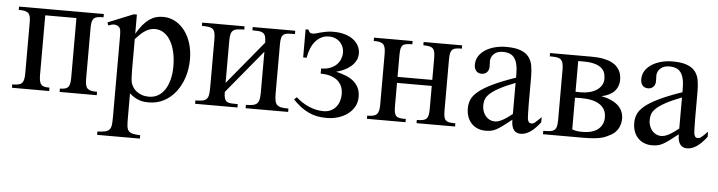

<svg xmlns="http://www.w3.org/2000/svg" viewBox="-44 -648 3942 1054"><g transform="rotate(5 1927.0 -121.5)"><path d="M287.6 0V-18.6Q303.7 -18.6 314.7 -21.2Q325.7 -23.9 332.3 -31Q338.9 -38.1 341.6 -51Q344.2 -64 344.2 -84.5V-412.1H172.4V-84.5Q172.4 -63.5 175.3 -50.5Q178.2 -37.6 184.8 -30.5Q191.4 -23.4 202.6 -21Q213.9 -18.6 230 -18.6V0H24.9V-18.6Q43.9 -18.6 56.6 -21Q69.3 -23.4 76.9 -30.5Q84.5 -37.6 87.6 -50.5Q90.8 -63.5 90.8 -84.5V-367.7Q90.8 -386.2 87.9 -398.2Q85 -410.2 77.6 -417Q70.3 -423.8 57.6 -426.5Q44.9 -429.2 24.9 -429.2V-447.3H492.2V-429.2Q473.6 -429.2 460.9 -427.2Q448.2 -425.3 440.7 -418.7Q433.1 -412.1 429.7 -399.9Q426.3 -387.7 426.3 -367.7V-84.5Q426.3 -64 429.2 -51Q432.1 -38.1 439.7 -31Q447.3 -23.9 460 -21.2Q472.7 -18.6 492.2 -18.6V0Z M897.5 -194.3Q897.5 -238.3 888.9 -274.2Q880.4 -310.1 865 -335.7Q849.6 -361.3 827.9 -375.5Q806.2 -389.6 779.8 -389.6Q765.1 -389.6 752.4 -385.7Q739.7 -381.8 727.1 -373.8Q714.4 -365.7 701.4 -353.8Q688.5 -341.8 673.3 -325.2V-157.7Q673.3 -105.5 677.7 -86.4Q680.7 -73.7 688.7 -61Q696.8 -48.3 709.2 -38.6Q721.7 -28.8 739 -22.7Q756.3 -16.6 777.8 -16.6Q806.2 -16.6 828.6 -29.8Q851.1 -43 866.2 -66.7Q881.3 -90.3 889.4 -122.8Q897.5 -155.3 897.5 -194.3ZM984.9 -240.7Q984.9 -188 970 -141.6Q955.1 -95.2 928 -60.3Q900.9 -25.4 863.3 -5.4Q825.7 14.6 779.8 14.6Q769 14.6 756.8 13.7Q744.6 12.7 731.4 8.5Q718.3 4.4 703.6 -3.7Q689 -11.7 673.3 -25.9V111.8Q673.3 138.2 675 154.5Q676.8 170.9 684.3 180.2Q691.9 189.5 707 193.4Q722.2 197.3 749 198.2V216.8H513.2V198.2Q540.5 197.3 556.2 193.6Q571.8 189.9 579.6 180.4Q587.4 170.9 589.4 154.1Q591.3 137.2 591.3 109.4V-315.9Q591.3 -334 591.1 -346.2Q590.8 -358.4 589.4 -366.5Q587.9 -374.5 584.5 -379.4Q581.1 -384.3 574.7 -388.7Q567.4 -393.6 555.4 -394.5Q543.5 -395.5 522 -386.7L516.1 -403.3L655.8 -460H673.3V-354.5Q690.4 -383.8 707.5 -404.1Q724.6 -424.3 742.2 -436.8Q759.8 -449.2 778.3 -454.6Q796.9 -460 817.4 -460Q854.5 -460 885.3 -443.1Q916 -426.3 938.2 -396.7Q960.4 -367.2 972.7 -327.1Q984.9 -287.1 984.9 -240.7Z M1312.5 0V-18.6Q1335.9 -18.6 1350.6 -21.5Q1365.2 -24.4 1373.8 -32.7Q1382.3 -41 1385.3 -55.7Q1388.2 -70.3 1388.2 -93.8V-317.9L1190.9 -79.1Q1190.9 -56.2 1195.1 -43.7Q1199.2 -31.2 1208.5 -25.6Q1217.8 -20 1232.4 -19.3Q1247.1 -18.6 1267.6 -18.6V0H1034.2V-18.6Q1058.1 -18.6 1072.8 -21.5Q1087.4 -24.4 1095.5 -32.7Q1103.5 -41 1106.2 -55.7Q1108.9 -70.3 1108.9 -93.8V-361.8Q1108.9 -384.8 1105.5 -398.2Q1102.1 -411.6 1093.5 -418.5Q1085 -425.3 1070.6 -427.2Q1056.2 -429.2 1034.2 -429.2V-447.3H1267.6V-429.2Q1245.6 -429.2 1231 -427.2Q1216.3 -425.3 1207.3 -418.5Q1198.2 -411.6 1194.6 -398.2Q1190.9 -384.8 1190.9 -361.8V-128.9L1388.2 -367.7Q1388.2 -390.1 1384 -402.6Q1379.9 -415 1370.8 -420.9Q1361.8 -426.8 1347.4 -428Q1333 -429.2 1312.5 -429.2V-447.3H1546.9V-429.2Q1525.4 -429.2 1510.7 -428.2Q1496.1 -427.2 1486.8 -421.4Q1477.5 -415.5 1473.6 -403.1Q1469.7 -390.6 1469.7 -367.7V-93.8Q1469.7 -69.8 1472.9 -54.9Q1476.1 -40 1484.6 -32Q1493.2 -23.9 1508.1 -21.2Q1522.9 -18.6 1546.9 -18.6V0Z M1925.3 -115.7Q1925.3 -85 1911.4 -60.8Q1897.5 -36.6 1874.3 -19.8Q1851.1 -2.9 1821.3 5.9Q1791.5 14.6 1759.8 14.6Q1731.4 14.6 1707 9.8Q1682.6 4.9 1660.2 -5.6Q1637.7 -16.1 1616.5 -32.2Q1595.2 -48.3 1573.2 -71.3L1587.4 -84.5Q1619.6 -55.2 1659.4 -38.1Q1699.2 -21 1738.8 -21Q1761.2 -21 1778.6 -29.1Q1795.9 -37.1 1807.6 -51Q1819.3 -64.9 1825.4 -83.3Q1831.5 -101.6 1831.5 -122.1Q1831.5 -148.9 1822 -168.5Q1812.5 -188 1795.9 -200.4Q1779.3 -212.9 1756.3 -219Q1733.4 -225.1 1706.5 -225.1V-253.4Q1735.4 -253.4 1756.6 -262Q1777.8 -270.5 1791.5 -284.2Q1805.2 -297.9 1811.8 -315.2Q1818.4 -332.5 1818.4 -350.1Q1818.4 -367.7 1812 -382.8Q1805.7 -397.9 1794.7 -408.9Q1783.7 -419.9 1768.6 -426Q1753.4 -432.1 1735.8 -432.1Q1710.9 -432.1 1691.9 -422.1Q1672.9 -412.1 1658.7 -395Q1644.5 -377.9 1635.5 -354.7Q1626.5 -331.5 1622.1 -305.2H1603V-460H1618.2Q1623.5 -448.2 1628.2 -444.1Q1632.8 -439.9 1642.6 -439.9Q1651.4 -439.9 1662.4 -443.1Q1673.3 -446.3 1687 -450Q1700.7 -453.6 1718 -456.8Q1735.4 -460 1756.8 -460Q1792 -460 1819.8 -451.7Q1847.7 -443.4 1866.7 -428.7Q1885.7 -414.1 1895.8 -394.5Q1905.8 -375 1905.8 -352.5Q1905.8 -330.6 1896 -313Q1886.2 -295.4 1870.1 -281.5Q1854 -267.6 1833.3 -258.1Q1812.5 -248.5 1790.5 -242.7Q1820.3 -235.8 1845.2 -225.8Q1870.1 -215.8 1887.9 -200.7Q1905.8 -185.5 1915.5 -164.8Q1925.3 -144 1925.3 -115.7Z M2254.4 0V-17.6Q2274.4 -17.6 2287.1 -20.3Q2299.8 -22.9 2307.1 -30.3Q2314.5 -37.6 2317.1 -50.5Q2319.8 -63.5 2319.8 -83.5V-210.9H2128.4V-83.5Q2128.4 -61 2131.1 -48.1Q2133.8 -35.2 2141.1 -28.3Q2148.4 -21.5 2161.1 -19.5Q2173.8 -17.6 2193.8 -17.6V0H1981V-17.6Q2001 -17.6 2013.7 -20.5Q2026.4 -23.4 2033.7 -31Q2041 -38.6 2043.9 -51.3Q2046.9 -64 2046.9 -83.5V-362.8Q2046.9 -382.8 2043.9 -395.8Q2041 -408.7 2033.7 -416Q2026.4 -423.3 2013.7 -426.3Q2001 -429.2 1981 -429.2V-447.3H2193.8V-429.2Q2173.8 -429.2 2161.1 -427.2Q2148.4 -425.3 2141.1 -418.5Q2133.8 -411.6 2131.1 -398.4Q2128.4 -385.3 2128.4 -362.8V-244.1H2319.8V-362.8Q2319.8 -383.3 2317.1 -396.2Q2314.5 -409.2 2307.1 -416.5Q2299.8 -423.8 2287.1 -426.5Q2274.4 -429.2 2254.4 -429.2V-447.3H2466.8V-429.2Q2446.8 -429.2 2434.1 -427Q2421.4 -424.8 2414.1 -417.7Q2406.7 -410.6 2404.1 -397.5Q2401.4 -384.3 2401.4 -362.8V-83.5Q2401.4 -62 2404.1 -48.8Q2406.7 -35.6 2414.1 -28.8Q2421.4 -22 2434.1 -19.8Q2446.8 -17.6 2466.8 -17.6V0Z M2776.9 -267.6Q2720.2 -245.6 2687.3 -227.3Q2654.3 -209 2637.2 -192.4Q2620.1 -175.8 2615.5 -160.4Q2610.8 -145 2610.8 -128.9Q2610.8 -111.3 2616.2 -96.7Q2621.6 -82 2630.6 -71Q2639.6 -60.1 2652.1 -53.7Q2664.6 -47.4 2678.7 -46.9Q2697.8 -45.9 2721.9 -58.6Q2746.1 -71.3 2776.9 -96.2ZM2936 -64.5Q2880.9 8.3 2829.1 8.3Q2818.4 8.3 2808.8 4.9Q2799.3 1.5 2792.2 -6.8Q2785.2 -15.1 2781 -29.1Q2776.9 -43 2776.9 -64.5Q2747.6 -41.5 2728.3 -27.1Q2709 -12.7 2694.1 -4.9Q2679.2 2.9 2665.8 5.6Q2652.3 8.3 2634.8 8.3Q2610.8 8.3 2591.3 0.2Q2571.8 -7.8 2557.6 -22.7Q2543.5 -37.6 2535.6 -58.8Q2527.8 -80.1 2527.8 -106Q2527.8 -130.9 2536.9 -153.3Q2545.9 -175.8 2572.8 -198.5Q2599.6 -221.2 2648.4 -245.1Q2697.3 -269 2776.9 -296.4V-314.9Q2776.9 -347.2 2771.7 -369.1Q2766.6 -391.1 2756.3 -405Q2746.1 -418.9 2730.2 -425Q2714.4 -431.2 2693.4 -431.2Q2662.6 -431.2 2645 -415.3Q2627.4 -399.4 2626 -376.5L2627 -347.2Q2627.9 -326.2 2616.5 -313.7Q2605 -301.3 2586.4 -301.3Q2566.9 -301.3 2556.2 -313.7Q2545.4 -326.2 2545.4 -348.1Q2545.4 -374.5 2558.8 -395.3Q2572.3 -416 2595 -430.4Q2617.7 -444.8 2647.2 -452.4Q2676.8 -460 2709 -460Q2757.3 -460 2786.9 -449.2Q2816.4 -438.5 2832.5 -418.7Q2848.6 -398.9 2853.8 -370.8Q2858.9 -342.8 2858.9 -307.6V-155.3Q2858.9 -124 2859.9 -104Q2860.8 -84 2861.3 -77.1Q2863.8 -64 2868.7 -58.6Q2873.5 -53.2 2882.8 -53.2Q2887.2 -53.2 2890.9 -54.2Q2894.5 -55.2 2900.1 -59.3Q2905.8 -63.5 2914.1 -71.3Q2922.4 -79.1 2936 -92.8Z M3260.7 -333Q3260.7 -352.1 3254.6 -367.4Q3248.5 -382.8 3234.1 -393.8Q3219.7 -404.8 3196.3 -410.9Q3172.9 -417 3137.7 -417H3108.9V-248L3136.7 -247.1Q3162.1 -247.1 3184.8 -252.7Q3207.5 -258.3 3224.4 -269.3Q3241.2 -280.3 3251 -296.1Q3260.7 -312 3260.7 -333ZM3281.7 -122.1Q3281.7 -168 3245.6 -191.9Q3209.5 -215.8 3142.6 -215.8Q3136.7 -215.8 3130.9 -215.6Q3125 -215.3 3120.1 -215.3Q3114.7 -214.8 3108.9 -214.8V-40.5Q3118.7 -36.6 3131.3 -34.2Q3144 -31.7 3164.6 -31.7Q3223.1 -31.7 3252.4 -56.4Q3281.7 -81.1 3281.7 -122.1ZM3376.5 -122.1Q3376.5 -110.4 3373.8 -97.7Q3371.1 -85 3365 -72.8Q3358.9 -60.5 3349.4 -50Q3339.8 -39.6 3326.2 -31.7Q3312.5 -24.4 3299.8 -18.3Q3287.1 -12.2 3270.3 -8.3Q3253.4 -4.4 3230.2 -2.2Q3207 0 3173.3 0H2951.2V-18.6Q2973.1 -18.6 2987.8 -20.3Q3002.4 -22 3011.2 -28.8Q3020 -35.6 3023.7 -48.6Q3027.3 -61.5 3027.3 -84.5V-361.8Q3027.3 -385.3 3023.4 -398.7Q3019.5 -412.1 3010.7 -418.9Q3002 -425.8 2987.3 -427.5Q2972.7 -429.2 2951.2 -429.2V-447.3H3180.7Q3217.8 -447.3 3244.9 -441.9Q3272 -436.5 3290.3 -427.5Q3308.6 -418.5 3319.8 -406.5Q3331.1 -394.5 3337.2 -381.8Q3343.3 -369.1 3345.2 -356.4Q3347.2 -343.8 3347.2 -333Q3347.2 -316.4 3341.8 -301Q3336.4 -285.6 3325.2 -272.9Q3314 -260.3 3295.9 -250.7Q3277.8 -241.2 3252.4 -235.8Q3286.6 -229.5 3310.3 -218Q3334 -206.5 3348.6 -191.7Q3363.3 -176.8 3369.9 -158.9Q3376.5 -141.1 3376.5 -122.1Z M3693.8 -267.6Q3637.2 -245.6 3604.2 -227.3Q3571.3 -209 3554.2 -192.4Q3537.1 -175.8 3532.5 -160.4Q3527.8 -145 3527.8 -128.9Q3527.8 -111.3 3533.2 -96.7Q3538.6 -82 3547.6 -71Q3556.6 -60.1 3569.1 -53.7Q3581.5 -47.4 3595.7 -46.9Q3614.7 -45.9 3638.9 -58.6Q3663.1 -71.3 3693.8 -96.2ZM3853 -64.5Q3797.9 8.3 3746.1 8.3Q3735.4 8.3 3725.8 4.9Q3716.3 1.5 3709.2 -6.8Q3702.1 -15.1 3698 -29.1Q3693.8 -43 3693.8 -64.5Q3664.6 -41.5 3645.3 -27.1Q3626 -12.7 3611.1 -4.9Q3596.2 2.9 3582.8 5.6Q3569.3 8.3 3551.8 8.3Q3527.8 8.3 3508.3 0.2Q3488.8 -7.8 3474.6 -22.7Q3460.4 -37.6 3452.6 -58.8Q3444.8 -80.1 3444.8 -106Q3444.8 -130.9 3453.9 -153.3Q3462.9 -175.8 3489.7 -198.5Q3516.6 -221.2 3565.4 -245.1Q3614.3 -269 3693.8 -296.4V-314.9Q3693.8 -347.2 3688.7 -369.1Q3683.6 -391.1 3673.3 -405Q3663.1 -418.9 3647.2 -425Q3631.3 -431.2 3610.4 -431.2Q3579.6 -431.2 3562 -415.3Q3544.4 -399.4 3543 -376.5L3543.9 -347.2Q3544.9 -326.2 3533.4 -313.7Q3522 -301.3 3503.4 -301.3Q3483.9 -301.3 3473.1 -313.7Q3462.4 -326.2 3462.4 -348.1Q3462.4 -374.5 3475.8 -395.3Q3489.3 -416 3512 -430.4Q3534.7 -444.8 3564.2 -452.4Q3593.8 -460 3626 -460Q3674.3 -460 3703.9 -449.2Q3733.4 -438.5 3749.5 -418.7Q3765.6 -398.9 3770.8 -370.8Q3775.9 -342.8 3775.9 -307.6V-155.3Q3775.9 -124 3776.9 -104Q3777.8 -84 3778.3 -77.1Q3780.8 -64 3785.6 -58.6Q3790.5 -53.2 3799.8 -53.2Q3804.2 -53.2 3807.9 -54.2Q3811.5 -55.2 3817.1 -59.3Q3822.8 -63.5 3831.1 -71.3Q3839.4 -79.1 3853 -92.8Z"/></g></svg>

Font: Doulos SIL Compact
Style: Regular
Weight: 400
Designer: Walt Agee, Victor Gaultney, Peter Martin, Debbi Hosken
Foundry: SIL International
Version: Version 4.110; 2011; Maintenance release ; LnSpcTght